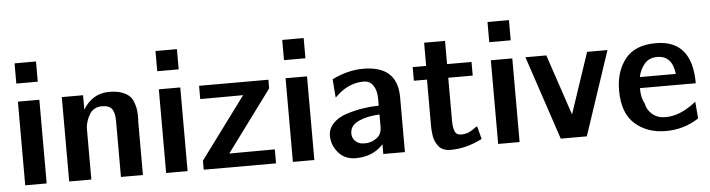

<svg xmlns="http://www.w3.org/2000/svg" viewBox="-45 -878 3989 1079"><g transform="rotate(-5 1950.0 -339.0)"><path d="M60 0V-472H181V0ZM60 -574V-688H181V-574Z M308 0V-476H428V-395Q481 -482 576 -482Q617 -482 646 -471.5Q675 -461 690 -446Q705 -431 713.5 -406Q722 -381 723.5 -362Q725 -343 725 -313Q725 -311 724.5 -309Q724 -307 724 -306V0H600V-319Q600 -361 585 -383Q570 -405 528 -405Q482 -405 459.5 -369.5Q437 -334 433 -292V-280V0Z M855 0V-472H976V0ZM855 -574V-688H976V-574Z M1067 0V-51L1324 -398Q1283 -398 1202.5 -397.5Q1122 -397 1082 -397V-472H1473V-423L1218 -78Q1260 -78 1347 -78.5Q1434 -79 1475 -79V0Z M1570 0V-472H1691V0ZM1570 -574V-688H1691V-574Z M1790 -128Q1790 -168 1819 -198Q1848 -228 1895 -243Q1942 -258 1987 -265Q2032 -272 2078 -273V-314Q2078 -358 2059 -386.5Q2040 -415 2006 -415Q1927 -415 1863 -359L1841 -339L1833 -443Q1921 -487 2009 -487Q2202 -487 2202 -309V0H2080V-55Q2022 10 1924 10Q1862 10 1826 -33Q1790 -76 1790 -128ZM1911 -130Q1911 -105 1928 -88Q1945 -71 1971 -69H1995Q2027 -73 2052.5 -93Q2078 -113 2078 -153V-223Q2007 -220 1959 -197.5Q1911 -175 1911 -130Z M2287 -395V-472H2363V-603H2481V-472H2619V-395H2481V-154Q2481 -115 2490 -93Q2499 -71 2526 -71Q2552 -71 2571.5 -80.5Q2591 -90 2602 -99Q2613 -108 2619 -108L2638 -36Q2548 10 2459 10Q2436 10 2418.5 2.5Q2401 -5 2391 -18.5Q2381 -32 2374.5 -46Q2368 -60 2365 -80Q2362 -100 2361.5 -112Q2361 -124 2361 -141V-395Z M2728 0V-472H2849V0ZM2728 -574V-688H2849V-574Z M2923 -472H3041L3156 -129L3271 -472H3386L3228 1H3081Z M3431 -240Q3431 -346 3486 -416.5Q3541 -487 3660 -487Q3864 -487 3864 -243H3549Q3549 -186 3568 -156Q3574 -119 3604 -93.5Q3634 -68 3679 -68Q3763 -68 3852 -140L3860 -45Q3776 10 3674 10Q3569 10 3500 -51Q3431 -112 3431 -240ZM3554 -305H3757Q3745 -409 3661 -409Q3614 -409 3588 -377.5Q3562 -346 3554 -305Z"/></g></svg>

Font: Coval
Style: Bold
Weight: 700
Foundry: Context Ltd
Version: Version 001.000